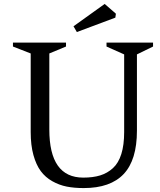

<svg xmlns="http://www.w3.org/2000/svg" viewBox="-20 -937 814 977"><path d="M403.8 -33.2Q453.1 -33.2 489.7 -44.4Q526.4 -55.7 554.7 -81.5Q583 -107.4 597.4 -153.3Q611.8 -199.2 611.8 -265.1V-660.2L522 -700.2V-720.2H758.8V-700.2L676.8 -660.2V-272Q676.8 -123 609.4 -51.5Q542 20 405.8 20Q357.9 20 319.6 12.5Q281.2 4.9 246.1 -14.9Q210.9 -34.7 187.5 -66.2Q164.1 -97.7 150.1 -147.9Q136.2 -198.2 136.2 -265.1V-665L45.9 -700.2V-720.2H315.9V-700.2L231 -665V-277.8Q231 -33.2 403.8 -33.2ZM512.7 -917 569.8 -867.2 566.9 -847.2 371.1 -773.9 354 -803.2Z"/></svg>

Font: Amethysta
Style: Regular
Weight: 400
Designer: Konstantin Vinogradov, Alexei Vanyashin
Foundry: Cyreal (www.cyreal.org)
Version: Version 1.003